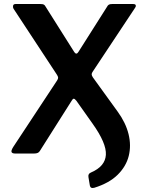

<svg xmlns="http://www.w3.org/2000/svg" viewBox="-20 -762 744 953"><path d="M448 170Q429 175 426 159L419 117Q416 100 432 94Q502 64 505.5 6.5Q509 -51 439 -149L359 -262Q351 -272 346 -272Q341 -272 335 -261L178 -13Q174 -6 167 -3Q160 0 150 0H55Q41 0 37.5 -7Q34 -14 46 -33L263 -362Q269 -371 268.5 -377Q268 -383 262 -392L47 -719Q43 -726 45 -734Q47 -742 57 -742H181Q193 -742 198 -739Q203 -736 207 -728L349 -503Q354 -496 359 -496Q364 -496 369 -504L511 -728Q515 -736 520.5 -739Q526 -742 536 -742H641Q653 -742 654 -735Q655 -728 649 -721L440 -406Q435 -399 435 -393Q435 -387 441 -378L564 -208Q604 -153 618 -96.5Q632 -40 619 12Q606 64 564 105.5Q522 147 448 170Z"/></svg>

Font: Libre Franklin SemiBold
Style: Regular
Weight: 600
Designer: Pablo Impallari, Rodrigo Fuenzalida, Nhung Nguyen
Foundry: Impallari Type
Version: Version 3.000